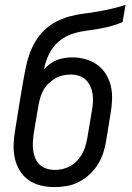

<svg xmlns="http://www.w3.org/2000/svg" viewBox="-20 -755 540 783"><path d="M202 8Q174 8 146.5 1.5Q119 -5 97.5 -20Q76 -35 61.5 -58Q47 -81 41 -107.5Q35 -134 35.5 -162.5Q36 -191 41 -219L59 -332Q63 -354 66.5 -376Q70 -398 74 -421Q79 -449 84.5 -477Q90 -505 99.5 -532.5Q109 -560 124.5 -586Q140 -612 161.5 -632.5Q183 -653 210 -667Q237 -681 265.5 -688.5Q294 -696 322.5 -699.5Q351 -703 379.5 -708Q408 -713 436 -719.5Q464 -726 492 -735L480 -665Q457 -655 432.5 -648.5Q408 -642 383 -637.5Q358 -633 333.5 -630Q309 -627 284.5 -620Q260 -613 237.5 -599Q215 -585 199 -564.5Q183 -544 173.5 -520Q164 -496 159 -472Q170 -484 183.5 -494Q197 -504 212 -510Q227 -516 243 -518.5Q259 -521 274 -521Q302 -521 329 -513.5Q356 -506 377 -490.5Q398 -475 412 -452.5Q426 -430 432 -404Q438 -378 437 -349.5Q436 -321 431 -293L413 -181Q409 -156 401 -131.5Q393 -107 379 -84.5Q365 -62 345 -43.5Q325 -25 301.5 -13Q278 -1 252.5 3.5Q227 8 202 8ZM204 -62Q220 -62 236.5 -66Q253 -70 268 -78.5Q283 -87 295 -100Q307 -113 315.5 -128.5Q324 -144 328.5 -160Q333 -176 336 -192L355 -305Q358 -322 359 -339Q360 -356 357.5 -372.5Q355 -389 348 -404Q341 -419 329.5 -430Q318 -441 302 -446Q286 -451 269 -451Q253 -451 236.5 -447.5Q220 -444 205.5 -435.5Q191 -427 178.5 -415Q166 -403 157.5 -388Q149 -373 144.5 -357.5Q140 -342 137 -326L117 -208Q115 -191 114 -173.5Q113 -156 115.5 -139.5Q118 -123 124.5 -108Q131 -93 143 -82.5Q155 -72 171 -67Q187 -62 204 -62Z"/></svg>

Font: Iosevka Curly Slab Oblique
Style: Regular
Weight: 400
Italic angle: -9°
Monospace: yes
Designer: Belleve Invis
Foundry: Belleve Invis
Version: Version 11.1.0; ttfautohint (v1.8.3)